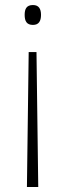

<svg xmlns="http://www.w3.org/2000/svg" viewBox="-20 -648 261 763"><path d="M143 -589C143 -613 134 -628 111 -628C85 -628 78 -612 78 -589C78 -564 86 -549 111 -549C134 -549 143 -564 143 -589ZM94 -441 87 95H132L125 -441Z"/></svg>

Font: Noto Sans Kannada UI SemiCondensed ExtraLight
Style: Regular
Weight: 200
Width: 4
Designer: Jelle Bosma - Monotype Design Team
Foundry: Monotype Imaging Inc.
Version: Version 2.005